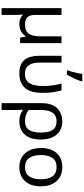

<svg xmlns="http://www.w3.org/2000/svg" viewBox="680 -1526 1085 2486"><g transform="rotate(90 1223.0 -282.5)"><path d="M538 -536V0H467L453 -72H448Q423 -32 383 -11Q343 10 287 10Q248 10 220 -2.5Q192 -15 172 -35H168Q170 -17 171.5 13Q173 43 173 84V240H85V-536H173V-190Q173 -63 293 -63Q382 -63 416 -113Q450 -163 450 -257V-536Z M930 10Q841 10 791.5 -23.5Q742 -57 722 -114.5Q702 -172 702 -243V-536H790V-246Q790 -161 825 -111.5Q860 -62 937 -62Q1017 -62 1055 -119Q1093 -176 1093 -296Q1093 -366 1085 -421Q1077 -476 1062 -536H1150Q1166 -477 1174 -421.5Q1182 -366 1182 -292Q1182 -137 1118.5 -63.5Q1055 10 930 10ZM892 -606V-620Q901 -645 910 -677.5Q919 -710 926 -744Q933 -778 937 -805H1031V-794Q1026 -772 1012 -738.5Q998 -705 980.5 -669.5Q963 -634 945 -606Z M1786 -268Q1786 -132 1722.5 -61Q1659 10 1549 10Q1509 10 1471 -1.5Q1433 -13 1404 -35H1399Q1401 -19 1402.5 17Q1404 53 1404 98V240H1315V-275Q1315 -412 1380 -479Q1445 -546 1554 -546Q1622 -546 1674.5 -514Q1727 -482 1756.5 -420Q1786 -358 1786 -268ZM1550 -472Q1404 -472 1404 -274V-112Q1433 -87 1470.5 -75Q1508 -63 1548 -63Q1627 -63 1661.5 -115Q1696 -167 1696 -268Q1696 -371 1661.5 -421.5Q1627 -472 1550 -472Z M2392 -269Q2392 -136 2324.5 -63Q2257 10 2142 10Q2071 10 2015.5 -22.5Q1960 -55 1928 -117.5Q1896 -180 1896 -269Q1896 -402 1963 -474Q2030 -546 2145 -546Q2218 -546 2273.5 -513.5Q2329 -481 2360.5 -419.5Q2392 -358 2392 -269ZM1987 -269Q1987 -174 2024.5 -118.5Q2062 -63 2144 -63Q2225 -63 2263 -118.5Q2301 -174 2301 -269Q2301 -364 2263 -418Q2225 -472 2143 -472Q2061 -472 2024 -418Q1987 -364 1987 -269Z"/></g></svg>

Font: Noto Sans IKEA
Style: Regular
Weight: 400
Designer: Monotype Design Team
Foundry: Monotype Imaging Inc.
Version: Version 2.001